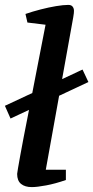

<svg xmlns="http://www.w3.org/2000/svg" viewBox="-21 -754 381 784"><path d="M22 -270 -1 -322 316 -470 340 -419ZM109 10Q81 10 65 -3Q49 -16 49 -44Q49 -48 52.5 -67Q56 -86 61.5 -118Q67 -150 75.5 -193Q84 -236 94 -287.5Q104 -339 115.5 -398.5Q127 -458 139.5 -522Q152 -586 165 -653L91 -662L83 -697Q112 -707 145 -715.5Q178 -724 208 -729Q238 -734 258 -734Q270 -734 275.5 -727Q281 -720 281 -710Q281 -707 280.5 -700Q280 -693 278 -683L166 -61H248V-19Q205 -4 167.5 3Q130 10 109 10Z"/></svg>

Font: Manuale SemiBold
Style: Italic
Weight: 600
Italic angle: -11°
Designer: Eduardo Tunni / Pablo Cosgaya
Foundry: Eduardo Tunni / Pablo Cosgaya
Version: Version 1.002